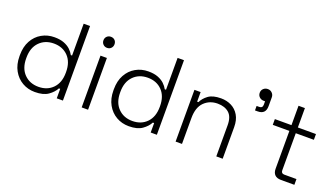

<svg xmlns="http://www.w3.org/2000/svg" viewBox="-66 -1197 2934 1694"><g transform="rotate(20 1401.5 -350.0)"><path d="M298 14Q233 14 180 -16.5Q127 -47 95.5 -103.5Q64 -160 64 -237V-249Q64 -326 95 -382.5Q126 -439 179.5 -469.5Q233 -500 298 -500Q352 -500 389 -485.5Q426 -471 449.5 -448.5Q473 -426 486 -401H498V-700H558V0H500V-89H488Q467 -49 422.5 -17.5Q378 14 298 14ZM312 -40Q395 -40 446.5 -93Q498 -146 498 -239V-247Q498 -340 446.5 -393Q395 -446 312 -446Q230 -446 178 -393Q126 -340 126 -247V-239Q126 -146 178 -93Q230 -40 312 -40Z M734 0V-486H794V0ZM764 -570Q742 -570 727 -585Q712 -600 712 -622Q712 -645 727 -659.5Q742 -674 764 -674Q787 -674 801.5 -659.5Q816 -645 816 -622Q816 -600 801.5 -585Q787 -570 764 -570Z M1180 14Q1115 14 1062 -16.5Q1009 -47 977.5 -103.5Q946 -160 946 -237V-249Q946 -326 977 -382.5Q1008 -439 1061.5 -469.5Q1115 -500 1180 -500Q1234 -500 1271 -485.5Q1308 -471 1331.5 -448.5Q1355 -426 1368 -401H1380V-700H1440V0H1382V-89H1370Q1349 -49 1304.5 -17.5Q1260 14 1180 14ZM1194 -40Q1277 -40 1328.5 -93Q1380 -146 1380 -239V-247Q1380 -340 1328.5 -393Q1277 -446 1194 -446Q1112 -446 1060 -393Q1008 -340 1008 -247V-239Q1008 -146 1060 -93Q1112 -40 1194 -40Z M1616 0V-486H1674V-396H1686Q1704 -435 1745 -465.5Q1786 -496 1864 -496Q1917 -496 1961 -474Q2005 -452 2031.5 -407.5Q2058 -363 2058 -296V0H1998V-292Q1998 -372 1958 -407Q1918 -442 1851 -442Q1776 -442 1726 -392.5Q1676 -343 1676 -243V0Z M2180 -498V-540H2204Q2236 -540 2236 -572V-604H2223Q2199 -604 2182.5 -619.5Q2166 -635 2166 -659Q2166 -683 2182.5 -698.5Q2199 -714 2223 -714Q2247 -714 2263.5 -697.5Q2280 -681 2280 -657V-574Q2280 -498 2205 -498Z M2605 0Q2566 0 2546.5 -20Q2527 -40 2527 -76V-432H2371V-486H2527V-668H2587V-486H2757V-432H2587V-84Q2587 -54 2617 -54H2731V0Z"/></g></svg>

Font: Space Grotesk Light Light
Style: Regular
Weight: 300
Version: Version 2.000